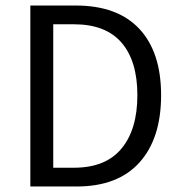

<svg xmlns="http://www.w3.org/2000/svg" viewBox="-20 -676 655 696"><path d="M90 0V-656H254Q406 -656 485 -571.5Q564 -487 564 -331Q564 -174 485.5 -87Q407 0 258 0ZM173 -68H248Q363 -68 420.5 -137.5Q478 -207 478 -331Q478 -455 420.5 -521.5Q363 -588 248 -588H173Z"/></svg>

Font: .
Style: 
Weight: 400
Designer: Paul D. Hunt, Dalton Maag
Foundry: Dalton Maag Ltd
Version: Version 1.200